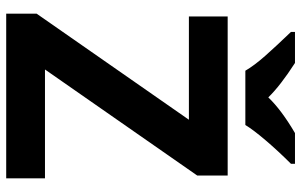

<svg xmlns="http://www.w3.org/2000/svg" viewBox="-196 -775 971 619"><g transform="rotate(90 289.5 -465.5)"><path d="M83 -918V-931H183Q256 -884 294 -845Q334 -887 409 -931H508V-918Q467 -877 432.5 -836.5Q398 -796 383 -771H208Q191 -800 160.5 -834.5Q130 -869 83 -918ZM24 -98 366 -589H33V-714H546V-616L204 -125H555V0H24Z"/></g></svg>

Font: OpenSansMMV
Style: Bold
Weight: 700
Foundry: Ascender Corporation
Version: Version 4.001